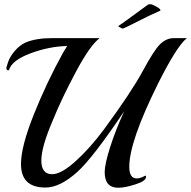

<svg xmlns="http://www.w3.org/2000/svg" viewBox="-20 -878 902 906"><path d="M278 -630Q296 -659 297 -661Q212 -659 124.5 -626.5Q37 -594 23 -549Q22 -546 19 -546Q10 -546 10 -559Q10 -561 18.5 -586Q27 -611 50 -638Q73 -665 102 -678Q151 -698 223 -698H450Q404 -663 336.5 -536Q269 -409 230 -312Q175 -185 175 -120.5Q175 -56 226 -56Q269 -56 337 -117.5Q405 -179 471 -268Q601 -445 654 -543.5Q707 -642 736 -670Q765 -698 800 -698H862Q815 -662 725 -482Q590 -210 590 -91Q590 -36 625 -36Q642 -36 665 -49H666Q669 -49 669 -43Q669 -24 619 -8Q569 8 538 8Q474 8 474 -66Q474 -103 500 -184.5Q526 -266 566 -353Q417 -131 344 -66Q263 7 194 7Q79 7 79 -104Q79 -186 139.5 -337.5Q200 -489 278 -630ZM735 -827Q695 -810 629 -776.5Q563 -743 560 -743Q557 -743 547.5 -748Q538 -753 538 -755Q547 -760 603.5 -801.5Q660 -843 678 -856Q682 -858 690 -858Q698 -858 717.5 -847Q737 -836 737 -830Q737 -828 735 -827Z"/></svg>

Font: Playball
Style: Regular
Weight: 400
Designer: Robert E. Leuschke
Foundry: Robert E. Leuschke
Version: Version 1.001